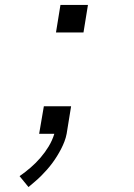

<svg xmlns="http://www.w3.org/2000/svg" viewBox="-20 -540 540 775"><path d="M206 -409 224 -520H335L317 -409ZM95 215 59 171Q82 155 103.5 136.5Q125 118 143.5 96.5Q162 75 176.5 51Q191 27 199 1V0H138L157 -111H267L249 0Q246 16 240 31.5Q234 47 226.5 61.5Q219 76 210 90.5Q201 105 191 118.5Q181 132 169.5 145Q158 158 146 170Q134 182 121 193Q108 204 95 215Z"/></svg>

Font: Iosevka SS04 Light
Style: Italic
Weight: 300
Italic angle: -9°
Monospace: yes
Designer: Belleve Invis
Foundry: Belleve Invis
Version: Version 19.0.0; ttfautohint (v1.8.4)